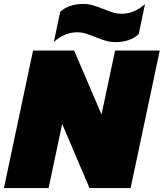

<svg xmlns="http://www.w3.org/2000/svg" viewBox="-39 -956 832 976"><path d="M445 -768Q414 -780 395 -786Q376 -792 355 -792Q290 -792 235 -743L267 -896Q311 -936 386 -936Q408 -936 429.5 -930Q451 -924 485 -911Q514 -899 535.5 -892.5Q557 -886 579 -886Q643 -886 698 -935L666 -782Q622 -742 548 -742Q523 -742 499.5 -748.5Q476 -755 445 -768ZM129 -699H338L477 -374L546 -699H773L625 0H416L277 -326L208 0H-19Z"/></svg>

Font: Prompt Black
Style: Italic
Weight: 900
Italic angle: -12°
Designer: Katatrad Team
Foundry: CadsonDemak
Version: Version 1.001